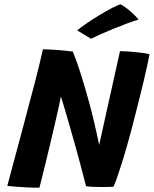

<svg xmlns="http://www.w3.org/2000/svg" viewBox="-20 -861 708 884"><path d="M161.5 3Q135.5 3.5 106.5 2Q77.5 0.5 52.5 -1.5Q27.5 -3.5 13.5 -5Q15.5 -11 22.2 -37.2Q29 -63.5 39.8 -103Q50.5 -142.5 63 -189.8Q75.5 -237 89 -286.5Q102.5 -336 114 -381.5Q127.5 -430.5 139.8 -478.2Q152 -526 162 -566.8Q172 -607.5 177.5 -634Q187 -634 204.5 -633.2Q222 -632.5 242.5 -631Q263 -629.5 282.5 -627.5Q302 -625.5 315.5 -623.5Q335.5 -573.5 353.2 -516.8Q371 -460 386.8 -402.8Q402.5 -345.5 415 -291.8Q427.5 -238 436.5 -193.5L532.5 -625.5Q546 -625.5 565.5 -624.2Q585 -623 605.5 -621Q626 -619 643 -616.5Q660 -614 668.5 -611Q664 -587 657 -555.5Q650 -524 641.5 -487.5Q633 -451 623.2 -412.8Q613.5 -374.5 604 -337Q594.5 -299.5 586 -266.5Q574 -221.5 561.5 -178Q549 -134.5 537 -97.5Q525 -60.5 516 -35Q507 -9.5 502 -1Q489 -0.5 475 -0.2Q461 0 447 0Q426.5 0 407.5 -0.8Q388.5 -1.5 376 -4Q372.5 -17.5 365.5 -44.8Q358.5 -72 348.8 -108.5Q339 -145 327.5 -186.5Q316 -228 304 -269.8Q292 -311.5 281 -349.5Q270 -387.5 260.5 -416.5Q258 -402.5 251 -370.8Q244 -339 234.2 -297.2Q224.5 -255.5 213.8 -210Q203 -164.5 192.8 -122Q182.5 -79.5 174.2 -46.5Q166 -13.5 161.5 3ZM536 -841Q556 -829.5 573.2 -815Q590.5 -800.5 602.5 -788.2Q614.5 -776 617.5 -770.5Q597.5 -765 566.2 -753.5Q535 -742 501.5 -728.2Q468 -714.5 440.2 -702Q412.5 -689.5 399 -682.5L335.5 -721Q352.5 -735.5 380.8 -754.8Q409 -774 440 -792.8Q471 -811.5 497.2 -825Q523.5 -838.5 536 -841Z"/></svg>

Font: Grandstander Thin SemiBold
Style: Italic
Weight: 600
Italic angle: -15°
Version: Version 1.200